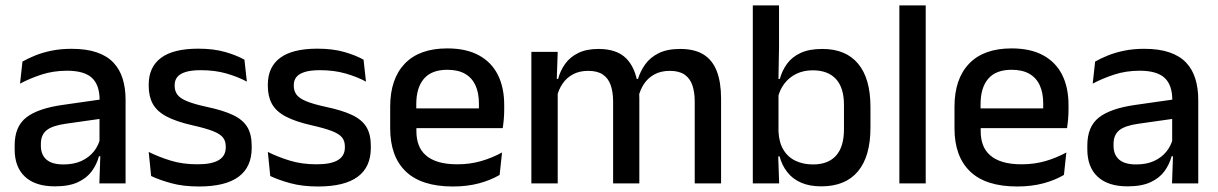

<svg xmlns="http://www.w3.org/2000/svg" viewBox="-20 -682 4530 714"><path d="M349.5 0 353.5 -116 350 -131V-285L350.5 -309.5Q350.5 -366 321.8 -392.5Q293 -419 229.5 -419Q178 -419 134 -404.5Q90 -390 54.5 -371L63.5 -453Q83.5 -464.5 110.5 -475.5Q137.5 -486.5 171.5 -493.5Q205.5 -500.5 246 -500.5Q301.5 -500.5 340 -487.2Q378.5 -474 402 -449Q425.5 -424 436.2 -389Q447 -354 447 -311V0ZM184 11Q111.5 11 73 -24.8Q34.5 -60.5 34.5 -126.5V-141.5Q34.5 -211.5 77.8 -245.2Q121 -279 214 -292L361 -313L366.5 -242L225.5 -222Q175 -215 153.5 -197.8Q132 -180.5 132 -147V-140Q132 -106.5 152.8 -88.5Q173.5 -70.5 216 -70.5Q255 -70.5 283 -83.5Q311 -96.5 328.5 -118.2Q346 -140 352.5 -166.5L366 -101H348Q340 -71 321.5 -45.5Q303 -20 269.8 -4.5Q236.5 11 184 11Z M720 11.5Q661 11.5 616.5 -0.8Q572 -13 542 -27.5L533 -117Q570 -98.5 614.5 -84.8Q659 -71 714.5 -71Q768 -71 793.8 -86.8Q819.5 -102.5 819.5 -133.5V-137.5Q819.5 -157.5 809 -170.8Q798.5 -184 771.8 -194.5Q745 -205 696 -216Q634.5 -230 599 -249Q563.5 -268 548.2 -295.8Q533 -323.5 533 -362.5V-367Q533 -433 579 -467Q625 -501 717 -501Q775 -501 818 -488.5Q861 -476 889 -460L898 -378.5Q864.5 -396.5 821.8 -408.8Q779 -421 727 -421Q691.5 -421 670 -414.2Q648.5 -407.5 639 -395.2Q629.5 -383 629.5 -366V-362.5Q629.5 -344 639.5 -330.2Q649.5 -316.5 675.2 -305.8Q701 -295 747 -285Q809 -272 846 -254.5Q883 -237 899.5 -209.8Q916 -182.5 916 -139.5V-132Q916 -60.5 867 -24.5Q818 11.5 720 11.5Z M1163 11.5Q1104 11.5 1059.5 -0.8Q1015 -13 985 -27.5L976 -117Q1013 -98.5 1057.5 -84.8Q1102 -71 1157.5 -71Q1211 -71 1236.8 -86.8Q1262.5 -102.5 1262.5 -133.5V-137.5Q1262.5 -157.5 1252 -170.8Q1241.5 -184 1214.8 -194.5Q1188 -205 1139 -216Q1077.5 -230 1042 -249Q1006.5 -268 991.2 -295.8Q976 -323.5 976 -362.5V-367Q976 -433 1022 -467Q1068 -501 1160 -501Q1218 -501 1261 -488.5Q1304 -476 1332 -460L1341 -378.5Q1307.5 -396.5 1264.8 -408.8Q1222 -421 1170 -421Q1134.5 -421 1113 -414.2Q1091.5 -407.5 1082 -395.2Q1072.5 -383 1072.5 -366V-362.5Q1072.5 -344 1082.5 -330.2Q1092.5 -316.5 1118.2 -305.8Q1144 -295 1190 -285Q1252 -272 1289 -254.5Q1326 -237 1342.5 -209.8Q1359 -182.5 1359 -139.5V-132Q1359 -60.5 1310 -24.5Q1261 11.5 1163 11.5Z M1664.5 11.5Q1547.5 11.5 1489.2 -44.2Q1431 -100 1431 -205V-285Q1431 -388.5 1485.2 -445.2Q1539.5 -502 1643.5 -502Q1714 -502 1761 -476.2Q1808 -450.5 1831.5 -403.5Q1855 -356.5 1855 -292V-273.5Q1855 -256.5 1853.5 -239Q1852 -221.5 1849.5 -205.5H1759.5Q1760.5 -231.5 1760.8 -254.5Q1761 -277.5 1761 -296.5Q1761 -337 1748 -365Q1735 -393 1709 -407.8Q1683 -422.5 1643.5 -422.5Q1585 -422.5 1556.5 -389.2Q1528 -356 1528 -294.5V-248.5L1528.5 -237V-193.5Q1528.5 -166 1536.8 -143.5Q1545 -121 1563.2 -104.8Q1581.5 -88.5 1610.5 -79.8Q1639.5 -71 1681 -71Q1728 -71 1769.2 -83Q1810.5 -95 1847 -115L1838 -31.5Q1805 -12 1761.2 -0.2Q1717.5 11.5 1664.5 11.5ZM1483 -205.5V-279H1829.5V-205.5Z M2563.5 0V-304.5Q2563.5 -339 2554.8 -364.8Q2546 -390.5 2525.8 -404.5Q2505.5 -418.5 2471 -418.5Q2438 -418.5 2414 -405.5Q2390 -392.5 2375.2 -370.5Q2360.5 -348.5 2354 -320.5L2341 -388.5H2352.5Q2361.5 -418 2380 -443.5Q2398.5 -469 2430 -484.5Q2461.5 -500 2509.5 -500Q2563.5 -500 2597 -478.8Q2630.5 -457.5 2646 -416.2Q2661.5 -375 2661.5 -315.5V0ZM1956 0V-489H2054L2050 -374.5L2054 -368.5V0ZM2260 0V-304.5Q2260 -339 2251.2 -364.8Q2242.5 -390.5 2222.2 -404.5Q2202 -418.5 2167.5 -418.5Q2134.5 -418.5 2110.5 -405.5Q2086.5 -392.5 2071.8 -370.5Q2057 -348.5 2050.5 -320.5L2034.5 -388.5H2055.5Q2063.5 -419.5 2081.8 -444.8Q2100 -470 2130.5 -485Q2161 -500 2205.5 -500Q2273.5 -500 2308.5 -465Q2343.5 -430 2352.5 -363Q2355 -353.5 2356.2 -341.5Q2357.5 -329.5 2357.5 -318V0Z M3034 11Q2990.5 11 2959 -2.8Q2927.5 -16.5 2907.8 -41.8Q2888 -67 2879 -100.5H2846.5L2875 -193Q2877 -152 2893.5 -124.8Q2910 -97.5 2938.5 -84Q2967 -70.5 3003.5 -70.5Q3059.5 -70.5 3089 -103.2Q3118.5 -136 3118.5 -201V-292.5Q3118.5 -355.5 3088.8 -388Q3059 -420.5 3002.5 -420.5Q2968 -420.5 2941.5 -407.5Q2915 -394.5 2897.8 -372.2Q2880.5 -350 2873.5 -321.5L2852 -388.5H2880Q2888.5 -419.5 2906.8 -444.8Q2925 -470 2957 -485Q2989 -500 3038 -500Q3125.5 -500 3171.2 -445Q3217 -390 3217 -284.5V-207Q3217 -100.5 3170.5 -44.8Q3124 11 3034 11ZM2779.5 0V-662H2877V-506L2874.5 -365.5L2875 -348.5V-145.5L2873.5 -114.5L2877.5 0Z M3324.5 0V-662H3422.5V0Z M3763 11.5Q3646 11.5 3587.8 -44.2Q3529.5 -100 3529.5 -205V-285Q3529.5 -388.5 3583.8 -445.2Q3638 -502 3742 -502Q3812.5 -502 3859.5 -476.2Q3906.5 -450.5 3930 -403.5Q3953.5 -356.5 3953.5 -292V-273.5Q3953.5 -256.5 3952 -239Q3950.5 -221.5 3948 -205.5H3858Q3859 -231.5 3859.2 -254.5Q3859.5 -277.5 3859.5 -296.5Q3859.5 -337 3846.5 -365Q3833.5 -393 3807.5 -407.8Q3781.5 -422.5 3742 -422.5Q3683.5 -422.5 3655 -389.2Q3626.5 -356 3626.5 -294.5V-248.5L3627 -237V-193.5Q3627 -166 3635.2 -143.5Q3643.5 -121 3661.8 -104.8Q3680 -88.5 3709 -79.8Q3738 -71 3779.5 -71Q3826.5 -71 3867.8 -83Q3909 -95 3945.5 -115L3936.5 -31.5Q3903.5 -12 3859.8 -0.2Q3816 11.5 3763 11.5ZM3581.5 -205.5V-279H3928V-205.5Z M4338.5 0 4342.5 -116 4339 -131V-285L4339.5 -309.5Q4339.5 -366 4310.8 -392.5Q4282 -419 4218.5 -419Q4167 -419 4123 -404.5Q4079 -390 4043.5 -371L4052.5 -453Q4072.5 -464.5 4099.5 -475.5Q4126.5 -486.5 4160.5 -493.5Q4194.5 -500.5 4235 -500.5Q4290.5 -500.5 4329 -487.2Q4367.5 -474 4391 -449Q4414.5 -424 4425.2 -389Q4436 -354 4436 -311V0ZM4173 11Q4100.5 11 4062 -24.8Q4023.5 -60.5 4023.5 -126.5V-141.5Q4023.5 -211.5 4066.8 -245.2Q4110 -279 4203 -292L4350 -313L4355.5 -242L4214.5 -222Q4164 -215 4142.5 -197.8Q4121 -180.5 4121 -147V-140Q4121 -106.5 4141.8 -88.5Q4162.5 -70.5 4205 -70.5Q4244 -70.5 4272 -83.5Q4300 -96.5 4317.5 -118.2Q4335 -140 4341.5 -166.5L4355 -101H4337Q4329 -71 4310.5 -45.5Q4292 -20 4258.8 -4.5Q4225.5 11 4173 11Z"/></svg>

Font: Anek Telugu Medium Medium
Style: Regular
Weight: 500
Version: Version 1.003